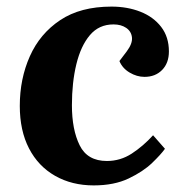

<svg xmlns="http://www.w3.org/2000/svg" viewBox="-20 -548 564 582"><path d="M318 -528Q366 -528 405.5 -512.5Q445 -497 468.5 -466.5Q492 -436 492 -392Q492 -357 471.5 -336Q451 -315 418 -315Q395 -315 373 -328Q351 -341 342 -363L364 -392Q382 -416 380 -434.5Q378 -453 362.5 -463.5Q347 -474 324 -474Q280 -474 252.5 -441.5Q225 -409 211.5 -353.5Q198 -298 198 -229Q198 -155 221.5 -107.5Q245 -60 304 -60Q345 -60 379.5 -82.5Q414 -105 444 -138L480 -97Q468 -80 441 -54Q414 -28 370 -7Q326 14 264 14Q198 14 147 -15Q96 -44 68 -98Q40 -152 40 -227Q40 -309 70.5 -377.5Q101 -446 162.5 -487Q224 -528 318 -528Z"/></svg>

Font: Literata 36pt
Style: Bold Italic
Weight: 700
Italic angle: -2°
Designer: Latin by Veronika Burian and Jose Scaglione. Greek by Irene Vlachou. Cyrillic by Vera Evstafieva
Foundry: TypeTogether
Version: Version 3.002